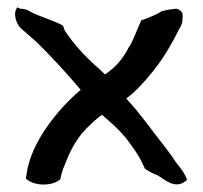

<svg xmlns="http://www.w3.org/2000/svg" viewBox="-20 -502 556 526"><path d="M28 -482C15 -469 22 -437 40 -422C53 -410 66 -400 82 -385C122 -346 160 -304 196 -262C198 -260 198 -259 201 -256C140 -204 66 -115 53 -27V-23C52 -21 50 -16 52 -11L53 -12V-11C73 7 120 9 143 -9L145 -10L148 -24C150 -32 154 -43 160 -57C171 -86 185 -112 204 -136C222 -157 247 -179 256 -185H257C258 -186 258 -187 259 -188C275 -173 307 -149 334 -112C344 -98 357 -80 365 -65C369 -57 372 -50 376 -42V-41C387 -31 411 -22 411 -22C430 -12 459 19 490 -7L493 -9L492 -10C487 -27 472 -45 463 -56C456 -66 450 -76 442 -86L430 -102C394 -147 370 -184 326 -232C341 -243 365 -265 391 -297C421 -332 446 -373 468 -417L473 -426C477 -433 480 -440 480 -451C481 -456 480 -461 480 -464V-465C477 -471 472 -476 464 -478H462C450 -477 437 -475 426 -472H424C408 -461 386 -453 369 -447L368 -448C355 -421 348 -398 335 -375H334C311 -327 282 -309 268 -298C254 -312 224 -336 197 -367C183 -383 170 -399 157 -419L153 -431L152 -432C135 -443 87 -457 63 -470C57 -475 46 -478 37 -478C34 -478 30 -481 28 -482Z"/></svg>

Font: Vapor
Style: Sbd
Weight: 600
Foundry: Cannot Into Space Fonts
Version: Version 0.179